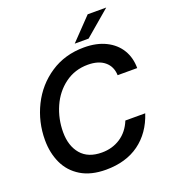

<svg xmlns="http://www.w3.org/2000/svg" viewBox="-170 -1094 1108 1235"><g transform="rotate(-20 384.0 -477.0)"><path d="M38 -300Q38 -424 92 -533Q146 -642 246 -708.5Q346 -775 477 -775Q563 -775 625.5 -744Q688 -713 721 -658.5Q754 -604 754 -533H620Q618 -593 576.5 -627.5Q535 -662 462 -662Q373 -662 305 -612Q237 -562 201 -480.5Q165 -399 165 -308Q165 -214 213.5 -157Q262 -100 356 -100Q428 -100 483.5 -136.5Q539 -173 567 -242H703Q663 -120 571.5 -53.5Q480 13 343 13Q241 13 172.5 -28.5Q104 -70 71 -141Q38 -212 38 -300ZM525 -818H430L573 -967H700Z"/></g></svg>

Font: Open Sauce Sans SemiBold Italic
Style: Regular
Weight: 600
Italic angle: -10°
Designer: Alfredo Marco Pradil
Foundry: Creative Sauce Fz LLC
Version: Version 1.477